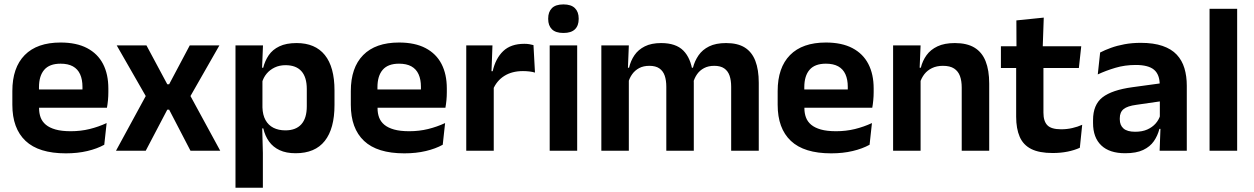

<svg xmlns="http://www.w3.org/2000/svg" viewBox="-20 -702 5838 894"><path d="M286.5 12Q160.5 12 99 -46Q37.5 -104 37.5 -214V-278Q37.5 -387 95 -445.5Q152.5 -504 262 -504Q336 -504 385.5 -478Q435 -452 459.8 -404.2Q484.5 -356.5 484.5 -290V-272.5Q484.5 -254.5 482.8 -235.8Q481 -217 478 -200.5H362Q363.5 -228 363.8 -252.8Q364 -277.5 364 -297.5Q364 -332 353 -356.2Q342 -380.5 319.5 -393Q297 -405.5 262 -405.5Q210.5 -405.5 186 -377Q161.5 -348.5 161.5 -296V-250.5L162 -236V-197.5Q162 -174.5 169.2 -155Q176.5 -135.5 193.5 -121.2Q210.5 -107 238.8 -99Q267 -91 309.5 -91Q355.5 -91 397.2 -101.2Q439 -111.5 476.5 -129L465.5 -28Q432 -9.5 386.8 1.2Q341.5 12 286.5 12ZM105.5 -200.5V-285.5H452V-200.5Z M520 0 668.5 -273V-237.5L523.5 -490.5H662L759 -309.5H767.5L863.5 -490.5H1001.5L857 -237.5V-273L1005.5 0H867L767.5 -191.5H759L658.5 0Z M1356.5 11.5Q1312.5 11.5 1282 -2.8Q1251.5 -17 1232.8 -43Q1214 -69 1206 -104H1169.5L1202 -202Q1203 -167 1216.2 -143Q1229.5 -119 1253.2 -107Q1277 -95 1309 -95Q1357.5 -95 1383 -123.2Q1408.5 -151.5 1408.5 -207V-287.5Q1408.5 -342.5 1383.5 -370.5Q1358.5 -398.5 1309.5 -398.5Q1281.5 -398.5 1259 -387.8Q1236.5 -377 1221.5 -359Q1206.5 -341 1200 -317.5L1170 -386.5H1205.5Q1213.5 -418.5 1231.2 -444.8Q1249 -471 1280.8 -486.2Q1312.5 -501.5 1361 -501.5Q1447.5 -501.5 1492.5 -445.8Q1537.5 -390 1537.5 -281V-213Q1537.5 -103 1492.2 -45.8Q1447 11.5 1356.5 11.5ZM1076.5 172V-490.5H1204.5L1199.5 -366L1202 -343.5V-147L1200.5 -124L1204 10.5V172Z M1862.5 12Q1736.5 12 1675 -46Q1613.5 -104 1613.5 -214V-278Q1613.5 -387 1671 -445.5Q1728.5 -504 1838 -504Q1912 -504 1961.5 -478Q2011 -452 2035.8 -404.2Q2060.5 -356.5 2060.5 -290V-272.5Q2060.5 -254.5 2058.8 -235.8Q2057 -217 2054 -200.5H1938Q1939.5 -228 1939.8 -252.8Q1940 -277.5 1940 -297.5Q1940 -332 1929 -356.2Q1918 -380.5 1895.5 -393Q1873 -405.5 1838 -405.5Q1786.5 -405.5 1762 -377Q1737.5 -348.5 1737.5 -296V-250.5L1738 -236V-197.5Q1738 -174.5 1745.2 -155Q1752.5 -135.5 1769.5 -121.2Q1786.5 -107 1814.8 -99Q1843 -91 1885.5 -91Q1931.5 -91 1973.2 -101.2Q2015 -111.5 2052.5 -129L2041.5 -28Q2008 -9.5 1962.8 1.2Q1917.5 12 1862.5 12ZM1681.5 -200.5V-285.5H2028V-200.5Z M2275.5 -285 2243 -370.5H2274Q2287.5 -430 2323 -464Q2358.5 -498 2421.5 -498Q2434.5 -498 2445 -496.2Q2455.5 -494.5 2464 -492L2471 -364Q2460 -367.5 2445.5 -369.2Q2431 -371 2415 -371Q2364 -371 2328.2 -348.5Q2292.5 -326 2275.5 -285ZM2151 0V-490.5H2273L2267.5 -340L2279 -335.5V0Z M2539.5 0V-490.5H2667.5V0ZM2603.5 -548.5Q2567 -548.5 2549.8 -565.8Q2532.5 -583 2532.5 -613.5V-616Q2532.5 -646.5 2549.8 -664Q2567 -681.5 2603.5 -681.5Q2639.5 -681.5 2657 -664Q2674.5 -646.5 2674.5 -616V-613.5Q2674.5 -582.5 2657 -565.5Q2639.5 -548.5 2603.5 -548.5Z M3384.5 0V-298Q3384.5 -328 3377 -349.8Q3369.5 -371.5 3352.2 -383.5Q3335 -395.5 3305.5 -395.5Q3278.5 -395.5 3258.5 -385Q3238.5 -374.5 3226 -356.8Q3213.5 -339 3207.5 -316.5L3193.5 -386.5H3206.5Q3214.5 -418 3232.5 -444.2Q3250.5 -470.5 3281.8 -486Q3313 -501.5 3361 -501.5Q3414.5 -501.5 3447.8 -480.8Q3481 -460 3497 -418.8Q3513 -377.5 3513 -316.5V0ZM2780 0V-490.5H2908L2903 -366L2908 -360.5V0ZM3082.5 0V-298Q3082.5 -328 3075 -349.8Q3067.5 -371.5 3050.2 -383.5Q3033 -395.5 3003.5 -395.5Q2976 -395.5 2956.2 -385Q2936.5 -374.5 2923.8 -356.8Q2911 -339 2905 -316.5L2885 -386.5H2909Q2916.5 -419 2934.2 -445Q2952 -471 2982.5 -486.2Q3013 -501.5 3058.5 -501.5Q3127 -501.5 3161.8 -466.5Q3196.5 -431.5 3205.5 -364.5Q3207.5 -354.5 3209 -341.2Q3210.5 -328 3210.5 -316.5V0Z M3850 12Q3724 12 3662.5 -46Q3601 -104 3601 -214V-278Q3601 -387 3658.5 -445.5Q3716 -504 3825.5 -504Q3899.5 -504 3949 -478Q3998.5 -452 4023.2 -404.2Q4048 -356.5 4048 -290V-272.5Q4048 -254.5 4046.2 -235.8Q4044.5 -217 4041.5 -200.5H3925.5Q3927 -228 3927.2 -252.8Q3927.5 -277.5 3927.5 -297.5Q3927.5 -332 3916.5 -356.2Q3905.5 -380.5 3883 -393Q3860.5 -405.5 3825.5 -405.5Q3774 -405.5 3749.5 -377Q3725 -348.5 3725 -296V-250.5L3725.5 -236V-197.5Q3725.5 -174.5 3732.8 -155Q3740 -135.5 3757 -121.2Q3774 -107 3802.2 -99Q3830.5 -91 3873 -91Q3919 -91 3960.8 -101.2Q4002.5 -111.5 4040 -129L4029 -28Q3995.5 -9.5 3950.2 1.2Q3905 12 3850 12ZM3669 -200.5V-285.5H4015.5V-200.5Z M4458 0V-294.5Q4458 -325.5 4449.8 -348Q4441.5 -370.5 4422.5 -383Q4403.5 -395.5 4370.5 -395.5Q4341.5 -395.5 4319.8 -385Q4298 -374.5 4284.2 -356.8Q4270.5 -339 4263.5 -316.5L4243.5 -386.5H4267.5Q4275.5 -419 4294.2 -445Q4313 -471 4345.2 -486.2Q4377.5 -501.5 4426 -501.5Q4482.5 -501.5 4517.5 -480.2Q4552.5 -459 4569.2 -417Q4586 -375 4586 -313V0ZM4138.5 0V-490.5H4266.5L4261.5 -371L4266.5 -360.5V0Z M4881.5 10.5Q4819 10.5 4781.8 -8.2Q4744.5 -27 4728 -65Q4711.5 -103 4711.5 -158.5V-444.5H4838.5V-177.5Q4838.5 -137.5 4856.8 -118.8Q4875 -100 4921 -100Q4948 -100 4973 -105.8Q4998 -111.5 5019 -121L5008 -14Q4983 -2.5 4950.8 4Q4918.5 10.5 4881.5 10.5ZM4640.5 -385.5V-486.5H5014.5L5003.5 -385.5ZM4713 -477 4712.5 -607 4840 -620 4835 -477Z M5379.5 0 5384 -120 5380.5 -131V-284.5L5380 -306.5Q5380 -354.5 5353.8 -377Q5327.5 -399.5 5268 -399.5Q5217.5 -399.5 5173.2 -386.2Q5129 -373 5091.5 -355.5L5102.5 -457.5Q5124.5 -469 5152.8 -479.2Q5181 -489.5 5216 -496Q5251 -502.5 5291.5 -502.5Q5351.5 -502.5 5393 -488.2Q5434.5 -474 5459.2 -447.5Q5484 -421 5495 -384.2Q5506 -347.5 5506 -303V0ZM5219 11.5Q5146 11.5 5107.8 -25Q5069.5 -61.5 5069.5 -129V-143Q5069.5 -214.5 5113.5 -248.8Q5157.5 -283 5253 -296L5392 -315L5399.5 -232.5L5271.5 -214Q5229.5 -208.5 5211.8 -194Q5194 -179.5 5194 -151.5V-146.5Q5194 -119 5211.2 -103.8Q5228.5 -88.5 5265.5 -88.5Q5298.5 -88.5 5322 -99Q5345.5 -109.5 5360.8 -126.8Q5376 -144 5382.5 -165.5L5400.5 -102H5378.5Q5370.5 -70.5 5352.8 -44.8Q5335 -19 5303 -3.8Q5271 11.5 5219 11.5Z M5612 0V-661H5740.5V0Z"/></svg>

Font: Anek Tamil Medium SemiBold
Style: Regular
Weight: 600
Version: Version 1.003